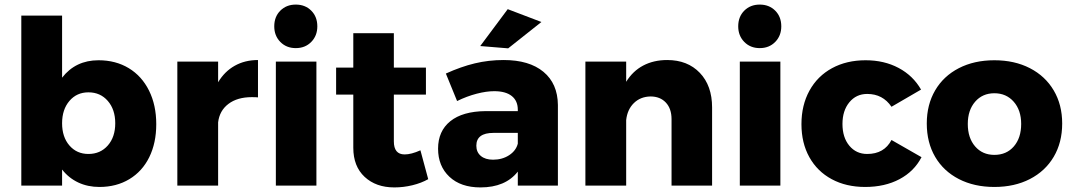

<svg xmlns="http://www.w3.org/2000/svg" viewBox="-20 -810 4679 838"><path d="M662 -268Q662 -186 631.5 -124Q601 -62 544.5 -28Q488 6 414 6Q363 6 321.5 -13.5Q280 -33 251 -70V0H73V-742H251V-471Q310 -547 410 -547Q485 -547 542 -512.5Q599 -478 630.5 -414.5Q662 -351 662 -268ZM483 -272Q483 -332 450.5 -369.5Q418 -407 366 -407Q315 -407 283 -369.5Q251 -332 251 -272Q251 -212 283 -175Q315 -138 366 -138Q418 -138 450.5 -175Q483 -212 483 -272Z M1106 -548V-385Q1097 -386 1079 -386Q1016 -386 977 -356.5Q938 -327 932 -276V0H754V-541H932V-451Q960 -498 1004.5 -523Q1049 -548 1106 -548Z M1184 -541H1361V0H1184ZM1365 -695Q1365 -654 1338.5 -627Q1312 -600 1271 -600Q1230 -600 1203.5 -627Q1177 -654 1177 -695Q1177 -737 1203.5 -763.5Q1230 -790 1271 -790Q1312 -790 1338.5 -763.5Q1365 -737 1365 -695Z M1849 -28Q1819 -11 1780 -1.5Q1741 8 1701 8Q1621 8 1571.5 -38Q1522 -84 1522 -165V-397H1447V-515H1522V-665H1699V-515H1839V-397H1699V-193Q1699 -136 1746 -136Q1775 -136 1815 -154Z M2415 -352V0H2240V-61Q2186 8 2077 8Q1991 8 1941.5 -38.5Q1892 -85 1892 -161Q1892 -238 1945.5 -281Q1999 -324 2099 -325H2240V-331Q2240 -370 2213.5 -391Q2187 -412 2137 -412Q2103 -412 2060.5 -401Q2018 -390 1975 -369L1926 -489Q1992 -519 2052.5 -533.5Q2113 -548 2178 -548Q2290 -548 2352 -496.5Q2414 -445 2415 -352ZM2240 -183V-230H2134Q2059 -230 2059 -174Q2059 -146 2078.5 -129.5Q2098 -113 2132 -113Q2172 -113 2202 -132.5Q2232 -152 2240 -183ZM2196 -770 2343 -714 2198 -599 2076 -609Z M3088 -341V0H2911V-290Q2911 -336 2886 -362.5Q2861 -389 2819 -389Q2775 -388 2746.5 -360Q2718 -332 2713 -286V0H2535V-541H2713V-453Q2742 -500 2787.5 -524Q2833 -548 2892 -548Q2981 -548 3034.5 -492Q3088 -436 3088 -341Z M3209 -541H3386V0H3209ZM3390 -695Q3390 -654 3363.5 -627Q3337 -600 3296 -600Q3255 -600 3228.5 -627Q3202 -654 3202 -695Q3202 -737 3228.5 -763.5Q3255 -790 3296 -790Q3337 -790 3363.5 -763.5Q3390 -737 3390 -695Z M3765 -400Q3717 -400 3687 -363.5Q3657 -327 3657 -269Q3657 -210 3687 -174Q3717 -138 3765 -138Q3839 -138 3871 -199L4002 -124Q3970 -62 3906 -28Q3842 6 3756 6Q3673 6 3610 -28Q3547 -62 3512.5 -124Q3478 -186 3478 -268Q3478 -351 3513 -414.5Q3548 -478 3611.5 -512.5Q3675 -547 3758 -547Q3839 -547 3902 -513.5Q3965 -480 4000 -419L3871 -344Q3833 -400 3765 -400Z M4616 -271Q4616 -188 4579 -125.5Q4542 -63 4475 -28.5Q4408 6 4320 6Q4232 6 4165 -28.5Q4098 -63 4061.5 -125.5Q4025 -188 4025 -271Q4025 -353 4061.5 -415.5Q4098 -478 4165 -512.5Q4232 -547 4320 -547Q4408 -547 4475 -512.5Q4542 -478 4579 -415.5Q4616 -353 4616 -271ZM4204 -269Q4204 -208 4236 -171Q4268 -134 4320 -134Q4373 -134 4405 -171Q4437 -208 4437 -269Q4437 -329 4404.5 -366Q4372 -403 4320 -403Q4268 -403 4236 -366Q4204 -329 4204 -269Z"/></svg>

Font: Gontserrat
Style: Bold
Weight: 700
Designer: Julieta Ulanovsky
Foundry: Julieta Ulanovsky
Version: Version 6.001